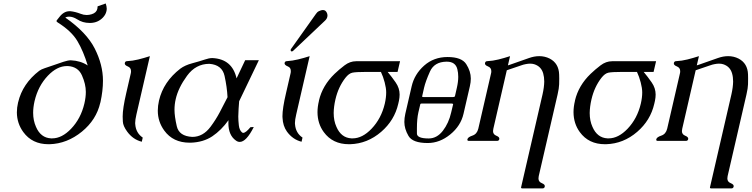

<svg xmlns="http://www.w3.org/2000/svg" viewBox="-20 -799 4268 1089"><path d="M365.2 -424.3H359.4Q303.7 -424.3 251.5 -369.6Q196.3 -311.5 176.3 -226.6L175.8 -224.6Q168 -189.9 168 -159.2Q168 -115.7 184.1 -79.6Q210.9 -17.1 269.5 -14.2H275.9Q331.1 -14.2 383.3 -68.8Q438.5 -126.5 458.5 -211.4Q466.8 -246.6 466.8 -277.8Q466.8 -321.8 444.8 -371.3Q422.9 -420.9 365.2 -424.3ZM379.4 -735.4Q405.8 -732.9 437.5 -720.7Q454.6 -713.9 471.7 -713.9Q485.8 -713.9 500 -718.3Q527.3 -726.6 532.2 -749.5Q533.7 -755.9 533.7 -763.2L579.6 -779.3Q585 -763.7 585.4 -750Q585.4 -742.2 583.5 -734.9Q579.1 -715.3 563 -698.7Q535.2 -670.4 494.6 -668.9H487.8Q448.7 -668.9 417.5 -689.5Q393.6 -704.6 372.1 -704.6Q362.8 -704.6 354.5 -701.7Q353 -701.2 350.6 -699.2Q471.2 -615.2 517.6 -523.2Q564 -431.2 564 -341.3Q564 -284.2 549.8 -219.2L548.8 -216.3Q526.4 -119.1 444.3 -52.2Q360.4 16.1 261.2 19H254.9Q162.6 19 112.3 -49.8Q76.2 -99.1 75.7 -161.6Q75.7 -188.5 82.5 -217.8L83 -219.2Q107.9 -324.7 202.6 -397.5Q213.9 -405.8 233.2 -412.1Q252.4 -418.5 290.5 -431.6Q313 -439.5 340.3 -448.7Q366.2 -457 380.9 -457H382.3Q437 -454.6 477.5 -427.7Q453.1 -508.3 419.4 -565.4Q385.7 -622.6 307.6 -671.4Q299.3 -676.3 300.8 -681.2Q301.3 -682.6 302.2 -684.1Q307.1 -690.4 315.4 -700.7Q341.3 -735.4 374 -735.4Z M753.9 -150.4Q746.6 -119.1 746.6 -100.6Q746.6 -97.2 747.1 -94.7Q750.5 -44.9 789.6 -18.6L784.2 4.9Q734.4 -7.3 701.2 -52.7Q677.7 -85 676.8 -109.6Q675.8 -134.3 675.8 -138.2Q675.8 -183.6 695.8 -270L721.7 -382.3Q723.6 -390.1 723.1 -396Q723.1 -415 704.1 -422.6Q685.1 -430.2 688 -441.9Q690.4 -452.1 700.2 -452.1Q731.9 -453.6 764.4 -461.7Q796.9 -469.7 830.1 -480.5Z M1184.6 -469.7Q1296.9 -464.4 1321.8 -354.5Q1334 -380.4 1346.2 -406Q1358.4 -431.6 1370.6 -457.5H1448.2L1336.4 -224.6Q1335 -210.4 1333.3 -182.1Q1331.5 -153.8 1331.5 -138.2Q1331.5 -115.7 1334.7 -88.1Q1337.9 -60.5 1352.5 -48.3Q1356 -45.4 1359.4 -45.4Q1374 -45.4 1400.4 -77.6L1419.4 -78.6Q1377 5.9 1339.8 5.9Q1328.1 5.9 1317.9 -2Q1275.4 -31.7 1275.4 -101.1Q1275.4 -108.9 1275.9 -117.2Q1235.4 -60.5 1184.1 -25.9Q1133.3 7.8 1062.5 10.3H1055.7Q961.4 10.3 911.6 -58.6Q875 -108.9 875 -171.4Q875 -198.7 881.8 -228.5Q906.7 -335.4 1002.9 -409.7Q1029.3 -429.2 1070.6 -440.2Q1111.8 -451.2 1142.1 -461.4Q1165.5 -469.7 1184.6 -469.7ZM1270.5 -247.6Q1267.6 -305.2 1253.7 -368.4Q1239.7 -431.6 1167.5 -437Q1090.3 -437 1040.8 -369.1Q991.2 -301.3 976.6 -236.8Q969.7 -207.5 969.7 -176.3Q969.7 -139.6 982.7 -83Q995.6 -26.4 1070.8 -22.5Q1131.3 -22.5 1174.3 -80.1Q1204.1 -120.1 1226.3 -162.1Q1248.5 -204.1 1270.5 -247.6Z M1642.6 -510.7Q1640.6 -509.3 1640.1 -508.8Q1631.3 -504.9 1628.9 -511.7Q1627.9 -515.1 1629.4 -519.5L1772 -720.2Q1778.8 -731 1789.1 -735.8Q1802.2 -742.2 1811.5 -742.2Q1828.6 -742.2 1835.4 -722.7Q1837.4 -716.3 1837.4 -710.4Q1837.4 -706.5 1836.4 -703.1Q1834 -691.9 1823.7 -682.1ZM1660.2 -150.4Q1652.8 -119.1 1652.8 -100.6Q1652.8 -97.2 1653.3 -94.7Q1656.7 -44.9 1695.8 -18.6L1690.4 4.9Q1640.6 -7.3 1607.4 -52.7Q1584.5 -85 1582.5 -130.4Q1582.5 -134.8 1582 -139.2Q1582 -184.6 1602.1 -270L1627.9 -382.3Q1629.9 -390.1 1629.4 -396.5Q1629.4 -415.5 1613.3 -421.9Q1591.8 -430.7 1594.2 -441.9Q1596.7 -452.1 1606.4 -452.1Q1638.2 -454.1 1670.4 -461.9Q1703.1 -469.7 1736.3 -480.5Z M2056.6 -391.1Q1998 -391.1 1978.3 -386.7Q1958.5 -382.3 1939 -357.4Q1898.9 -305.7 1882.8 -236.3L1882.3 -234.4Q1873 -193.4 1872.6 -158.2Q1872.6 -113.8 1888.2 -79.6Q1915 -17.1 1973.6 -14.2H1980Q2035.2 -14.2 2087.4 -68.8Q2142.6 -126.5 2162.6 -211.4Q2170.4 -245.6 2170.4 -274.9Q2170.4 -298.8 2161.9 -331.5Q2153.3 -364.3 2140.6 -391.1ZM2249 -451.7 2234.9 -391.1H2178.7Q2201.7 -363.8 2224.1 -331.5Q2246.6 -299.3 2246.6 -262.7Q2246.6 -246.1 2242.7 -227.1L2238.8 -210Q2217.3 -116.2 2142.1 -51.3Q2064 16.1 1965.3 19H1959Q1866.7 19 1816.4 -49.8Q1781.2 -97.7 1780.8 -162.6Q1780.8 -193.4 1789.1 -227.5V-229Q1809.1 -314 1877.9 -380.4Q1903.3 -404.8 1934.1 -428.2Q1964.8 -451.7 1999.5 -451.7Z M2560.1 -252 2571.3 -301.3Q2579.1 -335 2579.1 -363.3Q2579.1 -386.2 2574.2 -405.8Q2564 -449.2 2514.2 -449.2H2512.2Q2443.4 -448.2 2418.7 -393.3Q2394 -338.4 2385.3 -301.3L2374 -251Q2376.5 -248.5 2381.8 -248.5H2549.3Q2555.7 -248.5 2560.1 -252ZM2364.3 -209.5 2353 -161.6Q2344.7 -125 2344.7 -71.3Q2344.7 -69.8 2344.7 -41.7Q2344.7 -13.7 2411.6 -13.7Q2458 -13.7 2491.7 -57.1Q2525.4 -100.6 2539.1 -161.6L2550.3 -208.5Q2547.9 -211.9 2540.5 -211.9H2373Q2367.7 -211.9 2364.3 -209.5ZM2518.6 -475.6Q2598.6 -475.6 2624.5 -435.1Q2650.4 -394.5 2650.4 -353.5Q2650.4 -332.5 2645 -309.6L2608.9 -153.3Q2593.3 -85 2533.7 -36.4Q2474.1 12.2 2405.8 12.2Q2320.3 12.2 2296.9 -28.1Q2273.4 -68.4 2273.4 -107.4Q2273.4 -128.9 2278.8 -153.3L2314.9 -309.6Q2330.6 -377.9 2385.5 -426.8Q2440.4 -475.6 2518.6 -475.6Z M2860.8 -428.2 2873 -432.1 2980 -469.7Q3010.3 -480.5 3038.6 -480.5Q3070.3 -480.5 3097.7 -466.8Q3149.4 -439.9 3151.4 -376.5Q3151.9 -366.2 3151.9 -354Q3151.9 -341.8 3151.4 -320.8Q3150.9 -299.8 3142.6 -263.2L3035.6 200.2Q3034.2 207.5 3034.2 213.4Q3034.2 232.4 3053.5 240Q3072.8 247.6 3069.8 259.8Q3067.4 269.5 3057.6 269.5H2942.4Q2934.6 269.5 2935.5 263.7L3057.1 -263.2Q3066.4 -304.2 3066.9 -336.4Q3066.9 -361.8 3061 -382.3Q3049.8 -421.9 3010.7 -434.6Q3000.5 -438 2986.8 -438Q2975.6 -438 2962.9 -435.5Q2949.2 -433.1 2936 -428.2Q2922.9 -423.3 2908.7 -418.9L2867.2 -404.8L2854.5 -400.4L2778.3 -69.3Q2776.4 -61.5 2776.4 -55.7Q2776.4 -36.6 2795.4 -29.1Q2814.5 -21.5 2812 -9.8Q2809.6 0 2799.8 0H2639.2Q2630.9 0 2630.9 -6.3Q2630.9 -7.8 2631.3 -9.8Q2634.3 -21.5 2659.9 -30Q2685.5 -38.6 2692.9 -69.3L2765.1 -382.3Q2767.1 -389.6 2766.6 -396Q2766.6 -415 2747.3 -422.6Q2728 -430.2 2731 -441.9Q2733.4 -452.1 2743.7 -452.1Q2775.4 -453.6 2807.6 -461.7Q2839.8 -469.7 2873 -480.5Z M3508.8 -391.1Q3450.2 -391.1 3430.4 -386.7Q3410.6 -382.3 3391.1 -357.4Q3351.1 -305.7 3335 -236.3L3334.5 -234.4Q3325.2 -193.4 3324.7 -158.2Q3324.7 -113.8 3340.3 -79.6Q3367.2 -17.1 3425.8 -14.2H3432.1Q3487.3 -14.2 3539.6 -68.8Q3594.7 -126.5 3614.7 -211.4Q3622.6 -245.6 3622.6 -274.9Q3622.6 -298.8 3614 -331.5Q3605.5 -364.3 3592.8 -391.1ZM3701.2 -451.7 3687 -391.1H3630.9Q3653.8 -363.8 3676.3 -331.5Q3698.7 -299.3 3698.7 -262.7Q3698.7 -246.1 3694.8 -227.1L3690.9 -210Q3669.4 -116.2 3594.2 -51.3Q3516.1 16.1 3417.5 19H3411.1Q3318.8 19 3268.6 -49.8Q3233.4 -97.7 3232.9 -162.6Q3232.9 -193.4 3241.2 -227.5V-229Q3261.2 -314 3330.1 -380.4Q3355.5 -404.8 3386.2 -428.2Q3417 -451.7 3451.7 -451.7Z M3932.1 -428.2 3944.3 -432.1 4051.3 -469.7Q4081.5 -480.5 4109.9 -480.5Q4141.6 -480.5 4168.9 -466.8Q4220.7 -439.9 4222.7 -376.5Q4223.1 -366.2 4223.1 -354Q4223.1 -341.8 4222.7 -320.8Q4222.2 -299.8 4213.9 -263.2L4106.9 200.2Q4105.5 207.5 4105.5 213.4Q4105.5 232.4 4124.8 240Q4144 247.6 4141.1 259.8Q4138.7 269.5 4128.9 269.5H4013.7Q4005.9 269.5 4006.8 263.7L4128.4 -263.2Q4137.7 -304.2 4138.2 -336.4Q4138.2 -361.8 4132.3 -382.3Q4121.1 -421.9 4082 -434.6Q4071.8 -438 4058.1 -438Q4046.9 -438 4034.2 -435.5Q4020.5 -433.1 4007.3 -428.2Q3994.1 -423.3 3980 -418.9L3938.5 -404.8L3925.8 -400.4L3849.6 -69.3Q3847.7 -61.5 3847.7 -55.7Q3847.7 -36.6 3866.7 -29.1Q3885.7 -21.5 3883.3 -9.8Q3880.9 0 3871.1 0H3710.4Q3702.1 0 3702.1 -6.3Q3702.1 -7.8 3702.6 -9.8Q3705.6 -21.5 3731.2 -30Q3756.8 -38.6 3764.2 -69.3L3836.4 -382.3Q3838.4 -389.6 3837.9 -396Q3837.9 -415 3818.6 -422.6Q3799.3 -430.2 3802.2 -441.9Q3804.7 -452.1 3814.9 -452.1Q3846.7 -453.6 3878.9 -461.7Q3911.1 -469.7 3944.3 -480.5Z"/></svg>

Font: Caudex
Style: Italic
Weight: 400
Italic angle: -13°
Version: Version 1.04